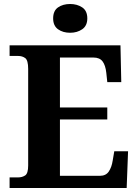

<svg xmlns="http://www.w3.org/2000/svg" viewBox="-20 -941 693 961"><path d="M28 0V-53H70Q91 -53 106 -63Q121 -73 121 -113V-596Q121 -639 106.5 -650Q92 -661 70 -661H28V-714H583L587 -530H517L512 -577Q508 -614 493.5 -633.5Q479 -653 448 -653H280V-403H517V-343H280V-61H480Q510 -61 524.5 -82.5Q539 -104 544 -137L552 -184H621L614 0ZM331 -777Q295 -777 270.5 -794.5Q246 -812 246 -849Q246 -887 270.5 -904Q295 -921 331 -921Q366 -921 391.5 -904Q417 -887 417 -849Q417 -812 391.5 -794.5Q366 -777 331 -777Z"/></svg>

Font: Noto Serif Oriya
Style: Bold
Weight: 700
Designer: David Williams
Foundry: Google LLC, David Williams
Version: Version 1.051; ttfautohint (v1.8.4.7-5d5b)